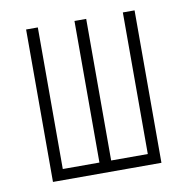

<svg xmlns="http://www.w3.org/2000/svg" viewBox="-65 -583 629 645"><g transform="rotate(-10 250.0 -260.0)"><path d="M65 0V-520H105V-37H230V-520H270V-37H395V-520H435V0Z"/></g></svg>

Font: Iosevka Curly Extralight
Style: Regular
Weight: 200
Monospace: yes
Designer: Belleve Invis
Foundry: Belleve Invis
Version: Version 22.1.2; ttfautohint (v1.8.4)